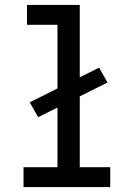

<svg xmlns="http://www.w3.org/2000/svg" viewBox="-20 -755 540 775"><path d="M75 0V-80H212V-321L134 -282L100 -342L212 -398V-655H89V-735H302V-443L380 -482L414 -422L302 -366V-80H425V0Z"/></svg>

Font: Iosevka Medium
Style: Regular
Weight: 500
Monospace: yes
Designer: Belleve Invis
Foundry: Belleve Invis
Version: Version 32.5.0; ttfautohint (v1.8.4)